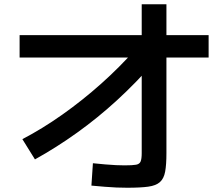

<svg xmlns="http://www.w3.org/2000/svg" viewBox="-20 -837 1040 901"><path d="M85 -184Q179 -233 273 -299.5Q367 -366 454.5 -444Q542 -522 616 -606L701 -543Q619 -449 529 -366.5Q439 -284 342 -214.5Q245 -145 144 -89ZM577 44Q553 44 527 43Q501 42 472 39.5Q443 37 409 34L416 -71Q446 -68 473.5 -65.5Q501 -63 524.5 -62Q548 -61 565 -61Q602 -61 618.5 -64Q635 -67 640 -79.5Q645 -92 645 -118V-817H761V-118Q761 -64 755 -31.5Q749 1 730.5 17.5Q712 34 675.5 39Q639 44 577 44ZM72 -567V-672H959V-567Z"/></svg>

Font: M PLUS 1 SemiBold
Style: Regular
Weight: 600
Designer: Coji Morishita
Foundry: UNDERFOREST DESIGN
Version: Version 1.001